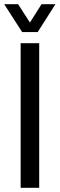

<svg xmlns="http://www.w3.org/2000/svg" viewBox="-30 -891 283 911"><path d="M-10 -871H56L112 -784L167 -871H233L149 -739H75ZM68 0V-686H156V0Z"/></svg>

Font: Archivo Condensed
Style: Regular
Weight: 400
Width: 3
Designer: Hector Gatti
Foundry: Omnibus-Type
Version: Version 2.001; ttfautohint (v1.8.3)